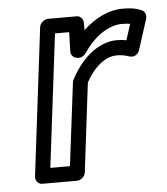

<svg xmlns="http://www.w3.org/2000/svg" viewBox="-45 -569 550 634"><g transform="rotate(-5 230.0 -251.5)"><path d="M101 -25 155 -466H202L200 -402C200 -389 211 -379 223 -379H227C236 -379 245 -385 250 -392C289 -451 338 -478 378 -478C389 -478 399 -477 405 -476L388 -423C378 -425 368 -426 356 -426C304 -426 245 -389 203 -309C201 -306 200 -303 200 -300L166 -25ZM48 0C47 11 55 25 70 25H185C196 25 211 15 213 0L249 -295C284 -358 324 -376 350 -376C369 -376 377 -374 393 -369C412 -363 424 -377 427 -388L459 -488C462 -498 459 -511 449 -516C431 -525 411 -528 384 -528C339 -528 293 -506 253 -468V-493C253 -505 244 -516 231 -516H136C125 -516 110 -506 108 -491Z"/></g></svg>

Font: Falling Sky
Style: OuObl
Weight: 400
Designer: Paul D. Hunt
Foundry: Adobe Systems Incorporated
Version: Version 1.02